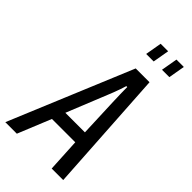

<svg xmlns="http://www.w3.org/2000/svg" viewBox="-309 -942 1013 1013"><g transform="rotate(45 197.0 -436.0)"><path d="M-43 0 243 -687H346L389 0H303L293 -186H119L43 0ZM146 -259H292L283 -485Q283 -494 282.5 -506.5Q282 -519 281.5 -533.5Q281 -548 281 -561.5Q281 -575 281 -586H274Q270 -572 263.5 -553.5Q257 -535 250 -516.5Q243 -498 237 -484ZM228 -780 244 -872H300L284 -780ZM346 -780 362 -872H417L401 -780Z"/></g></svg>

Font: Archivo ExtraCondensed
Style: Italic
Weight: 400
Width: 2
Italic angle: -10°
Designer: Hector Gatti
Foundry: Omnibus-Type
Version: Version 2.001